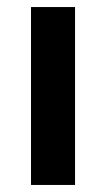

<svg xmlns="http://www.w3.org/2000/svg" viewBox="-20 -525 301 545"><path d="M68 0V-505H193V0Z"/></svg>

Font: Mulish ExtraLight
Style: Bold
Weight: 700
Version: Version 3.603